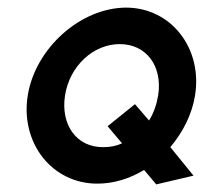

<svg xmlns="http://www.w3.org/2000/svg" viewBox="-20 -478 536 505"><path d="M53 -227C33 -103 116 5 236 5C279 5 321 -8 359 -31L391 7L489 -16L428 -91C461 -130 485 -177 493 -227C513 -350 431 -458 311 -458C191 -457 73 -351 53 -227ZM151 -227C163 -304 225 -362 295 -362C365 -362 408 -304 396 -227C392 -203 384 -180 372 -161L335 -204L263 -146L301 -101C286 -94 270 -91 252 -91C182 -90 139 -149 151 -227Z"/></svg>

Font: Rabbid Highway Sign II Hop
Style: Obl
Weight: 400
Foundry: Cannot Into Space Fonts
Version: Version 0.277